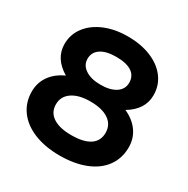

<svg xmlns="http://www.w3.org/2000/svg" viewBox="-163 -852 982 1005"><g transform="rotate(30 328.0 -349.5)"><path d="M35 -208Q35 -261 64 -302.5Q93 -344 148 -369Q59 -422 59 -509Q59 -567 93.5 -612.5Q128 -658 189 -683.5Q250 -709 328 -709Q407 -709 468 -684Q529 -659 563 -613.5Q597 -568 597 -509Q597 -422 508 -369Q563 -344 592 -302.5Q621 -261 621 -208Q621 -142 585.5 -92.5Q550 -43 483.5 -16.5Q417 10 328 10Q240 10 173.5 -17Q107 -44 71 -93.5Q35 -143 35 -208ZM454 -502Q454 -543 422 -564.5Q390 -586 328 -586Q268 -586 235 -564Q202 -542 202 -502Q202 -464 236.5 -441Q271 -418 328 -418Q387 -418 420.5 -440.5Q454 -463 454 -502ZM478 -213Q478 -262 438.5 -289Q399 -316 328 -316Q258 -316 218 -288.5Q178 -261 178 -213Q178 -165 217 -139Q256 -113 328 -113Q402 -113 440 -138.5Q478 -164 478 -213Z"/></g></svg>

Font: K2D ExtraBold
Style: Regular
Weight: 800
Designer: Katatrad Aksorn Co.,Ltd.
Foundry: Cadson Demak Co.,Ltd.
Version: Version 1.000; ttfautohint (v1.6)